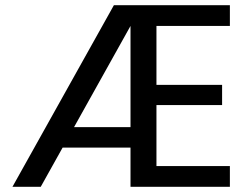

<svg xmlns="http://www.w3.org/2000/svg" viewBox="-20 -720 962 740"><path d="M28 0 419 -700H866V-620H583V-393H836V-315H583V-80H866V0H483V-620L137 0ZM166 -151 208 -230H530V-151Z"/></svg>

Font: DM Sans 20pt Medium
Style: Regular
Weight: 500
Version: Version 4.004;gftools[0.9.30]